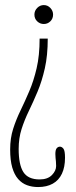

<svg xmlns="http://www.w3.org/2000/svg" viewBox="-20 -590 298 756"><path d="M168 -438Q168 -371.5 156.5 -320.8Q145 -270 128 -229.5Q111 -189 93.8 -153.5Q76.5 -118 65 -82Q53.5 -46 53.5 -3.5Q53.5 58.5 72 87.5Q90.5 116.5 136 116.5Q167.5 116.5 184.2 99.5Q201 82.5 201 63.5Q201 52.5 200.2 45.5Q199.5 38.5 198.8 32Q198 25.5 198 16.5Q198 0 203.2 -6.2Q208.5 -12.5 216 -12.5Q223.5 -12.5 229.8 -4.5Q236 3.5 236 31Q236 68 223.8 94Q211.5 120 187.8 133.2Q164 146.5 130 146.5Q106.5 146.5 86.5 139.2Q66.5 132 51.5 115Q36.5 98 28.2 69.5Q20 41 20 -1.5Q20 -46 31.8 -82.8Q43.5 -119.5 60.8 -155Q78 -190.5 95.2 -230.8Q112.5 -271 124.2 -321.2Q136 -371.5 136 -438ZM152.5 -570Q167.5 -570 178.2 -558.8Q189 -547.5 189 -532.5Q189 -516.5 178.2 -506Q167.5 -495.5 152.5 -495.5Q137.5 -495.5 126.5 -506Q115.5 -516.5 115.5 -532.5Q115.5 -547.5 126.5 -558.8Q137.5 -570 152.5 -570Z"/></svg>

Font: Imbue Thin
Style: Regular
Weight: 100
Designer: Tyler Finck
Foundry: Etcetera Type Company
Version: Version 1.102